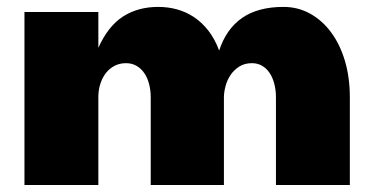

<svg xmlns="http://www.w3.org/2000/svg" viewBox="-20 -528 1065 548"><path d="M605.5 -383.8Q626 -445.8 671.4 -477.1Q716.8 -508.3 789.1 -508.3Q830.1 -508.3 864.7 -489.3Q899.4 -470.2 924.8 -436Q950.2 -401.9 964.4 -354.5Q978.5 -307.1 978.5 -250V0H767.6V-250Q767.6 -271 762.9 -288.8Q758.3 -306.6 749.5 -319.8Q740.7 -333 728 -340.3Q715.3 -347.7 699.2 -347.7Q678.2 -347.7 663.1 -338.1Q647.9 -328.6 638.2 -314.2Q628.4 -299.8 623.8 -282.5Q619.1 -265.1 619.1 -250V0H410.2V-250Q410.2 -270.5 405.5 -288.3Q400.9 -306.2 391.8 -319.3Q382.8 -332.5 369.6 -340.1Q356.4 -347.7 339.8 -347.7Q321.8 -347.7 307.4 -340.3Q293 -333 282.7 -320.1Q272.5 -307.1 266.8 -290Q261.2 -272.9 260.7 -253.9V0H49.8V-493.7H260.7V-391.6Q288.6 -453.6 331.3 -481Q374 -508.3 431.6 -508.3Q459.5 -508.3 485.4 -501.2Q511.2 -494.1 533.9 -479Q556.6 -463.9 575 -440.2Q593.3 -416.5 605.5 -383.8Z"/></svg>

Font: Paytone One
Style: Regular
Weight: 400
Designer: vernon adams
Foundry: vernon adams
Version: 1.000